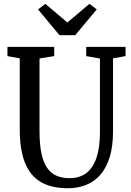

<svg xmlns="http://www.w3.org/2000/svg" viewBox="-20 -992 697 1020"><path d="M340.5 8Q253 8 196.5 -25.2Q140 -58.5 112.5 -127.8Q85 -197 85 -305V-682L19.5 -694V-743H268V-694L190 -681.5V-293.5Q190 -223 200.5 -175.2Q211 -127.5 231.2 -99Q251.5 -70.5 281.2 -58Q311 -45.5 349.5 -45.5Q404.5 -45.5 440.2 -74Q476 -102.5 493.5 -156.8Q511 -211 511 -289.5V-681L438 -694V-743H647V-694L580.5 -682V-295Q580.5 -215 562.8 -157.5Q545 -100 512.8 -63.2Q480.5 -26.5 436.5 -9.2Q392.5 8 340.5 8ZM296 -805 182 -942 221 -971.5 338 -872.5 455 -971.5 494 -942 379.5 -805Z"/></svg>

Font: Merriweather 24pt SemiCondensed
Style: Regular
Weight: 400
Width: 4
Designer: Eben Sorkin
Foundry: Eben Sorkin
Version: Version 2.100